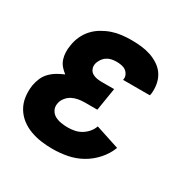

<svg xmlns="http://www.w3.org/2000/svg" viewBox="-128 -644 756 769"><g transform="rotate(30 250.0 -260.0)"><path d="M211 8Q184 8 158 4.5Q132 1 107.5 -8Q83 -17 63 -32.5Q43 -48 30 -70Q17 -92 13.5 -118.5Q10 -145 14 -172Q17 -189 24 -206Q31 -223 44 -236.5Q57 -250 73 -259.5Q89 -269 106 -276Q94 -285 84 -296.5Q74 -308 69 -323Q64 -338 63.5 -354.5Q63 -371 66 -387Q69 -409 78.5 -430Q88 -451 103.5 -468Q119 -485 139.5 -497Q160 -509 181 -516Q202 -523 224 -525.5Q246 -528 267 -528Q291 -528 313.5 -525.5Q336 -523 357 -516Q378 -509 396.5 -496.5Q415 -484 426.5 -466Q438 -448 442 -425.5Q446 -403 443 -380L441 -373H317L318 -375Q320 -387 315 -397Q310 -407 301.5 -413Q293 -419 281.5 -421Q270 -423 259 -423Q247 -423 235.5 -420.5Q224 -418 214 -411Q204 -404 197 -393Q190 -382 188 -371Q186 -359 190.5 -348.5Q195 -338 204 -332.5Q213 -327 224 -325Q235 -323 247 -323H305L288 -218H230Q216 -218 201 -215.5Q186 -213 172.5 -206Q159 -199 149 -186Q139 -173 137 -159Q134 -143 141 -129.5Q148 -116 161 -109Q174 -102 189.5 -99.5Q205 -97 221 -97Q236 -97 251.5 -100Q267 -103 281.5 -111.5Q296 -120 307 -133Q318 -146 323 -161L433 -125Q421 -93 397 -66Q373 -39 342.5 -22Q312 -5 278 1.5Q244 8 211 8Z"/></g></svg>

Font: Iosevka Extrabold
Style: Italic
Weight: 800
Italic angle: -9°
Monospace: yes
Designer: Belleve Invis
Foundry: Belleve Invis
Version: Version 32.5.0; ttfautohint (v1.8.4)